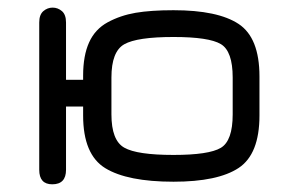

<svg xmlns="http://www.w3.org/2000/svg" viewBox="-20 -477 784 504"><path d="M153.3 -31.2Q153.3 6.8 117.2 6.8Q83 6.8 83 -31.2V-418Q83 -438.5 93.8 -447.8Q104.5 -457 118.2 -457Q131.8 -457 142.6 -447.8Q153.3 -438.5 153.3 -418V-267.6H198.2V-278.3Q198.2 -331.1 213.9 -365.7Q229.5 -400.4 262.7 -418.5Q295.9 -436.5 335.9 -443.4Q376 -450.2 435.5 -450.2Q551.8 -450.2 606.4 -414.1Q661.1 -377.9 661.1 -276.4V-173.8Q661.1 -72.3 606.4 -36.1Q551.8 0 435.5 0Q314.5 0 256.3 -35.6Q198.2 -71.3 198.2 -173.8V-197.3H153.3ZM435.5 -70.3Q528.3 -70.3 559.6 -88.9Q590.8 -107.4 590.8 -176.8V-273.4Q590.8 -342.8 559.6 -361.3Q528.3 -379.9 435.5 -379.9Q339.8 -379.9 306.2 -360.8Q272.5 -341.8 272.5 -273.4V-176.8Q272.5 -108.4 306.2 -89.4Q339.8 -70.3 435.5 -70.3Z"/></svg>

Font: Jura
Style: DemiBold
Weight: 600
Version: Version 2.4